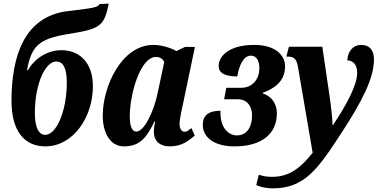

<svg xmlns="http://www.w3.org/2000/svg" viewBox="-20 -792 2077 1052"><path d="M229 10C379 10 489 -147 489 -320C489 -446 418 -517 317 -517C239 -517 170 -472 133 -407H128C152 -539 191 -580 357 -606C530 -634 550 -648 576 -772L526 -770C515 -752 498 -748 351 -731C112 -702 43 -482 43 -240C43 -83 106 10 229 10ZM228 -53C193 -53 171 -93 171 -172C171 -337 230 -455 288 -455C325 -455 346 -420 346 -341C346 -178 287 -53 228 -53Z M659 10C748 10 784 -40 826 -126H830C826 -105 823 -89 823 -71C823 -17 858 10 910 10C979 10 1017 -24 1047 -49L1029 -90C1013 -78 1005 -70 992 -70C976 -70 964 -84 964 -114C964 -142 978 -201 983 -224L1048 -535H994L946 -512C921 -528 867 -546 821 -546C645 -546 543 -317 543 -159C543 -63 584 10 659 10ZM727 -71C707 -71 691 -92 691 -156C691 -267 745 -480 835 -480C854 -480 871 -471 880 -453L845 -288C824 -182 770 -71 727 -71Z M1265 10C1414 10 1497 -58 1497 -172C1497 -229 1463 -266 1420 -280L1421 -284C1480 -306 1542 -344 1542 -429C1542 -493 1484 -546 1373 -546C1234 -546 1178 -484 1178 -430C1178 -394 1210 -373 1280 -373C1291 -437 1315 -487 1355 -487C1388 -487 1401 -455 1401 -419C1401 -353 1359 -311 1302 -311H1220L1208 -248H1284C1333 -248 1361 -210 1361 -162C1361 -83 1323 -50 1278 -50C1235 -50 1184 -89 1188 -185C1108 -185 1091 -147 1091 -107C1091 -49 1141 10 1265 10Z M1473 240C1649 240 1721 136 1853 -67C1963 -236 2029 -363 2029 -466C2029 -516 2006 -546 1958 -546C1916 -546 1885 -512 1883 -461C1913 -461 1937 -439 1937 -394C1937 -322 1875 -213 1805 -107H1802C1802 -138 1792 -225 1784 -278L1746 -536H1563L1549 -482H1557C1589 -482 1605 -469 1612 -429L1693 45C1627 128 1566 177 1470 177C1436 177 1410 170 1398 165L1384 222C1408 233 1440 240 1473 240Z"/></svg>

Font: Noto Serif Condensed Extra
Style: Italic
Weight: 800
Width: 3
Italic angle: -12°
Designer: Monotype Design Team
Foundry: Monotype Imaging Inc.
Version: Version 1.901